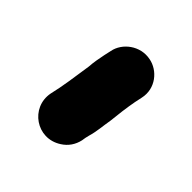

<svg xmlns="http://www.w3.org/2000/svg" viewBox="-99 -791 462 462"><g transform="rotate(45 132.0 -560.5)"><path d="M154 -418C170 -428 180 -443 184 -461C185 -469 186 -473 188 -481C194 -501 195 -520 199 -543C201 -564 205 -595 209 -616L213 -635C222 -675 193 -708 161 -714C122 -722 87 -694 81 -662L77 -644C74 -629 71 -614 70 -598C64 -558 59 -520 51 -487C40 -429 103 -385 154 -418Z"/></g></svg>

Font: Electronic
Style: UltThk
Weight: 900
Version: Version 1.011